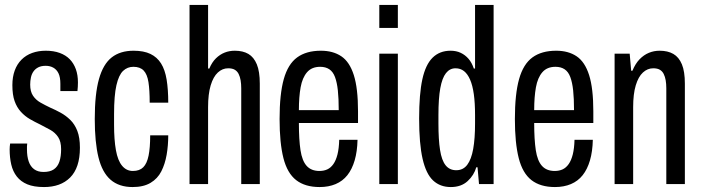

<svg xmlns="http://www.w3.org/2000/svg" viewBox="-20 -744 2834 776"><path d="M158 12Q117 12 90.5 1Q64 -10 48 -30.5Q32 -51 25.5 -79Q19 -107 19 -140Q19 -146 19.5 -152Q20 -158 21 -164H90Q89 -158 89 -152Q89 -146 89 -140Q89 -112 96 -91.5Q103 -71 118 -60Q133 -49 156 -49Q182 -49 197.5 -59.5Q213 -70 220 -90.5Q227 -111 227 -141Q227 -172 215 -190Q203 -208 183.5 -219Q164 -230 142 -241Q121 -251 101 -262.5Q81 -274 64.5 -292Q48 -310 39 -335.5Q30 -361 30 -400Q30 -433 39.5 -459Q49 -485 67 -503Q85 -521 110 -530Q135 -539 165 -539Q197 -539 221.5 -530Q246 -521 262 -504.5Q278 -488 286.5 -464.5Q295 -441 295 -411Q295 -403 294.5 -393.5Q294 -384 293 -376H224V-405Q224 -432 216.5 -447.5Q209 -463 195.5 -470.5Q182 -478 165 -478Q147 -478 135 -472Q123 -466 115.5 -455.5Q108 -445 105 -431Q102 -417 102 -402Q102 -374 113.5 -357Q125 -340 143.5 -329.5Q162 -319 183 -309Q204 -300 225 -288.5Q246 -277 264 -259.5Q282 -242 292.5 -215Q303 -188 303 -147Q303 -106 293 -76Q283 -46 263.5 -26.5Q244 -7 217.5 2.5Q191 12 158 12Z M516 12Q461 12 427 -17.5Q393 -47 378 -108Q363 -169 363 -263Q363 -364 380 -424.5Q397 -485 431.5 -512Q466 -539 520 -539Q561 -539 588 -526Q615 -513 631 -487.5Q647 -462 653.5 -422Q660 -382 660 -329H585Q585 -380 580 -412Q575 -444 560.5 -459Q546 -474 519 -474Q495 -474 477.5 -457.5Q460 -441 450.5 -399.5Q441 -358 441 -283V-240Q441 -179 448.5 -137Q456 -95 473.5 -74Q491 -53 517 -53Q544 -53 559 -68Q574 -83 580.5 -115Q587 -147 587 -197H660Q660 -156 653.5 -118.5Q647 -81 632 -51.5Q617 -22 588.5 -5Q560 12 516 12Z M746 0V-724H821V-467H826Q837 -493 853 -508.5Q869 -524 888 -531.5Q907 -539 929 -539Q962 -539 984 -526Q1006 -513 1018 -484Q1030 -455 1030 -406V0H955V-387Q955 -405 952.5 -419.5Q950 -434 944.5 -445Q939 -456 929 -462Q919 -468 902 -468Q879 -468 860.5 -451Q842 -434 831.5 -399Q821 -364 821 -311V0Z M1272 12Q1213 12 1177 -16Q1141 -44 1125.5 -105Q1110 -166 1110 -263Q1110 -364 1127 -424.5Q1144 -485 1181 -512Q1218 -539 1277 -539Q1326 -539 1359.5 -516.5Q1393 -494 1410 -440.5Q1427 -387 1427 -294V-247H1188Q1188 -180 1194.5 -137Q1201 -94 1219.5 -73.5Q1238 -53 1271 -53Q1289 -53 1303 -59.5Q1317 -66 1327.5 -81Q1338 -96 1344 -120Q1350 -144 1351 -179H1425Q1424 -132 1413.5 -96Q1403 -60 1384 -36Q1365 -12 1336.5 0Q1308 12 1272 12ZM1188 -299H1349Q1349 -346 1345.5 -378.5Q1342 -411 1334 -432.5Q1326 -454 1311 -464Q1296 -474 1274 -474Q1240 -474 1221 -452Q1202 -430 1195 -391Q1188 -352 1188 -299Z M1513 -631V-724H1588V-631ZM1513 0V-527H1588V0Z M1802 12Q1759 12 1730.5 -14.5Q1702 -41 1688 -102Q1674 -163 1674 -265Q1674 -364 1687 -423.5Q1700 -483 1728.5 -511Q1757 -539 1801 -539Q1824 -539 1842 -530.5Q1860 -522 1873.5 -506.5Q1887 -491 1895 -467H1900V-724H1975V0H1916L1910 -68H1905Q1896 -36 1870 -12Q1844 12 1802 12ZM1824 -56Q1852 -56 1868.5 -78Q1885 -100 1892.5 -142Q1900 -184 1900 -245V-279Q1900 -328 1895 -363.5Q1890 -399 1880 -422Q1870 -445 1855.5 -456.5Q1841 -468 1821 -468Q1798 -468 1782.5 -448.5Q1767 -429 1759.5 -387.5Q1752 -346 1752 -279V-245Q1752 -180 1758.5 -138Q1765 -96 1781 -76Q1797 -56 1824 -56Z M2223 12Q2164 12 2128 -16Q2092 -44 2076.5 -105Q2061 -166 2061 -263Q2061 -364 2078 -424.5Q2095 -485 2132 -512Q2169 -539 2228 -539Q2277 -539 2310.5 -516.5Q2344 -494 2361 -440.5Q2378 -387 2378 -294V-247H2139Q2139 -180 2145.5 -137Q2152 -94 2170.5 -73.5Q2189 -53 2222 -53Q2240 -53 2254 -59.5Q2268 -66 2278.5 -81Q2289 -96 2295 -120Q2301 -144 2302 -179H2376Q2375 -132 2364.5 -96Q2354 -60 2335 -36Q2316 -12 2287.5 0Q2259 12 2223 12ZM2139 -299H2300Q2300 -346 2296.5 -378.5Q2293 -411 2285 -432.5Q2277 -454 2262 -464Q2247 -474 2225 -474Q2191 -474 2172 -452Q2153 -430 2146 -391Q2139 -352 2139 -299Z M2464 0V-527H2525L2531 -458H2536Q2548 -487 2565 -504.5Q2582 -522 2602.5 -530.5Q2623 -539 2646 -539Q2679 -539 2701.5 -526Q2724 -513 2736 -484Q2748 -455 2748 -406V0H2673V-387Q2673 -405 2670.5 -419.5Q2668 -434 2662.5 -445Q2657 -456 2647 -462Q2637 -468 2620 -468Q2597 -468 2578.5 -451Q2560 -434 2549.5 -399Q2539 -364 2539 -311V0Z"/></svg>

Font: Archivo ExtraCondensed
Style: Regular
Weight: 400
Width: 2
Designer: Hector Gatti
Foundry: Omnibus-Type
Version: Version 2.001